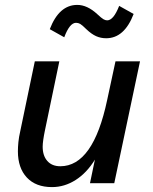

<svg xmlns="http://www.w3.org/2000/svg" viewBox="-20 -747 622 783"><path d="M446 0H347L367 -96Q334 -42 288.5 -13Q243 16 192 16Q126 16 89.5 -23Q53 -62 53 -130Q53 -147 55 -167.5Q57 -188 63 -214L122 -497H222L163 -214Q159 -195 156.5 -177.5Q154 -160 154 -149Q154 -112 173 -90.5Q192 -69 226 -69Q360 -69 417 -339L451 -497H551ZM295 -727Q336 -727 377 -689Q394 -673 402 -668.5Q410 -664 417 -664Q443 -664 466 -723L525 -690Q487 -591 413 -591Q391 -591 372 -599.5Q353 -608 332 -628Q315 -645 307 -649.5Q299 -654 290 -654Q264 -654 242 -595L183 -628Q221 -727 295 -727Z"/></svg>

Font: Wix Madefor Text Medium
Style: Italic
Weight: 500
Italic angle: -12°
Designer: Dalton Maag Ltd
Foundry: Dalton Maag Ltd
Version: Version 3.100